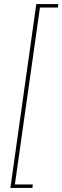

<svg xmlns="http://www.w3.org/2000/svg" viewBox="-20 -816 306 942"><path d="M266 -796 264 -779H176L53 89H141L139 106H31L158 -796Z"/></svg>

Font: Fira Sans Extra Condensed Thin
Style: Italic
Weight: 250
Width: 3
Italic angle: -8°
Designer: Carrois Corporate & Edenspiekermann AG
Foundry: Carrois Corporate GbR & Edenspiekermann AG
Version: Version 4.203